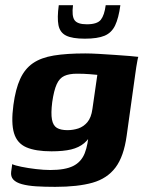

<svg xmlns="http://www.w3.org/2000/svg" viewBox="-20 -610 572 750"><path d="M195.8 119.9Q153.5 119.9 120.7 117.8Q87.9 115.6 65.3 109.3Q42.8 103.1 32 91.4Q21.2 79.7 23.6 60.8Q24.6 55.4 25.8 45.3Q27 35.3 27.7 31.2Q37.5 36.1 63.2 41.4Q88.9 46.7 120.3 50.4Q151.7 54.1 176.6 54.1Q234.2 54.1 265.7 38.5Q297.2 22.9 310.9 -11.3Q324.5 -45.6 327.4 -100.1L344.2 -98.3Q329.2 -67.8 308.8 -50.7Q288.4 -33.6 257.9 -26.2Q227.4 -18.9 181 -18.9Q119.1 -18.9 82.9 -34.6Q46.7 -50.3 34.8 -89.8Q22.8 -129.2 32.4 -200.2Q40.7 -262.1 58.8 -301.6Q76.8 -341.1 108.5 -363Q140.2 -384.9 190.1 -393.1Q240 -401.3 313.1 -401.3Q334.8 -401.3 366.5 -399.5Q398.2 -397.6 430.5 -395.4Q462.8 -393.2 487.4 -391.2Q512 -389.2 520.3 -387.9Q519 -385.3 516.9 -374.1Q514.7 -362.9 512.4 -348.4Q510.1 -333.8 508.1 -318.5L474.8 -79.8Q463.7 1.1 431.2 44.3Q398.8 87.4 341.4 103.7Q284 119.9 195.8 119.9ZM243.4 -101.6Q265.7 -101.6 286 -108.3Q306.3 -115.1 321.4 -132.8Q336.4 -150.6 341 -184.2L360.2 -317.6Q353 -318.6 329.9 -320.3Q306.8 -322.1 280.6 -322.1Q250.2 -322.1 231.3 -313.4Q212.3 -304.8 201.5 -280.9Q190.6 -257 184 -211.1Q178.5 -167.2 182.9 -143.4Q187.3 -119.5 202.2 -110.5Q217.1 -101.6 243.4 -101.6ZM311.4 -458.9Q262.5 -458.9 238.3 -470.9Q214.1 -482.9 208.4 -511.7Q202.8 -540.4 209.6 -589.7H265.2Q259.8 -547.4 271.2 -531.3Q282.5 -515.1 319.2 -515.1Q359.8 -515.1 373.9 -532.9Q387.9 -550.7 392.9 -589.7H450.2Q443.4 -539.4 429.7 -510.7Q415.9 -481.9 388.4 -470.4Q360.9 -458.9 311.4 -458.9Z"/></svg>

Font: Genos Thin
Style: Italic
Weight: 100
Italic angle: -8°
Designer: Robert E. Leuschke
Foundry: Robert E. Leuschke
Version: Version 1.010